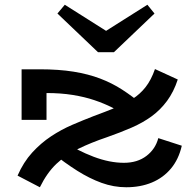

<svg xmlns="http://www.w3.org/2000/svg" viewBox="-20 -775 827 809"><path d="M633 -484 729 -440Q712 -388 684 -350Q656 -312 619 -285Q582 -258 535 -237.5Q488 -217 431 -197Q363 -174 310 -148Q257 -122 217.5 -84.5Q178 -47 148 14L54 -35Q79 -92 115.5 -132Q152 -172 195 -200.5Q238 -229 284.5 -249Q331 -269 375 -286Q424 -304 464.5 -320.5Q505 -337 537.5 -357.5Q570 -378 593.5 -408Q617 -438 633 -484ZM512 14Q459 14 408 -4.5Q357 -23 305.5 -55.5Q254 -88 199 -132L232 -187Q307 -140 374.5 -114.5Q442 -89 502 -89Q559 -89 597 -118Q635 -147 647 -193L746 -161Q733 -104 700.5 -65Q668 -26 620 -6Q572 14 512 14ZM71 -270V-483H147Q228 -483 290 -473Q352 -463 402 -444Q452 -425 494.5 -397.5Q537 -370 579 -335L519 -285Q488 -304 453.5 -321.5Q419 -339 377.5 -353Q336 -367 286 -375Q236 -383 176 -383V-270ZM601 -755 631 -718 460 -555H393L222 -718L253 -755L427 -645Z"/></svg>

Font: BioRhyme SemiExpanded SemiBold
Style: Regular
Weight: 600
Width: 6
Designer: Aoife Mooney
Foundry: Aoife Mooney Type
Version: Version 1.600;gftools[0.9.33]